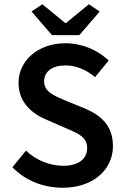

<svg xmlns="http://www.w3.org/2000/svg" viewBox="-20 -869 586 901"><path d="M274 12C422 12 510 -77 510 -183C510 -278 456 -327 378 -360L290 -396C236 -419 187 -437 187 -487C187 -534 226 -562 287 -562C337 -562 385 -542 426 -507L490 -585C439 -634 366 -666 287 -666C159 -666 67 -585 67 -480C67 -385 134 -334 199 -307L288 -268C347 -243 389 -226 389 -174C389 -124 349 -91 277 -91C214 -91 149 -117 102 -162L38 -84C100 -21 184 12 274 12ZM224 -704H352L448 -815L397 -849L290 -761H286L179 -849L128 -815Z"/></svg>

Font: Source Sans Pro Semibold
Style: Regular
Weight: 600
Designer: Paul D. Hunt
Foundry: Adobe Systems Incorporated
Version: Version 3.006;hotconv 1.0.111;makeotfexe 2.5.65597